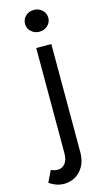

<svg xmlns="http://www.w3.org/2000/svg" viewBox="-204 -817 621 1132"><g transform="rotate(-15 106.0 -251.5)"><path d="M39 267Q16 267 -6.5 259.5Q-29 252 -51 237L-17 167Q4 177 23 177Q51 177 68.5 155Q86 133 86 94V-549H178V111Q178 161 158.5 196Q139 231 107.5 249Q76 267 39 267ZM130 -637Q101 -637 80 -656Q59 -675 59 -703Q59 -732 79.5 -751Q100 -770 130 -770Q159 -770 180 -751Q201 -732 201 -703Q201 -675 180 -656Q159 -637 130 -637Z"/></g></svg>

Font: Parkinsans
Style: Regular
Weight: 400
Designer: Red Stone, Indian Type Foundry
Foundry: Indian Type Foundry
Version: Version 1.000